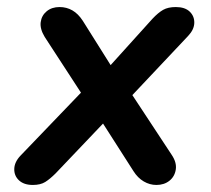

<svg xmlns="http://www.w3.org/2000/svg" viewBox="-20 -517 600 545"><path d="M73 8Q48 8 34 -5Q20 -18 20.5 -37.5Q21 -57 38 -75L231 -276L230 -223L107 -412Q93 -435 95.5 -454Q98 -473 112.5 -485Q127 -497 149 -497Q169 -497 185.5 -487.5Q202 -478 215 -458L308 -310H274L413 -464Q429 -481 443 -489Q457 -497 479 -497Q505 -497 518.5 -484Q532 -471 531.5 -452Q531 -433 514 -415L334 -224V-280L467 -78Q482 -56 479 -36Q476 -16 461 -4Q446 8 424 8Q405 8 388 -2Q371 -12 359 -31L256 -192L296 -191L138 -25Q122 -9 108.5 -0.5Q95 8 73 8Z"/></svg>

Font: Nunito ExtraLight
Style: Italic
Weight: 200
Italic angle: -9°
Designer: Vernon Adams
Foundry: Vernon Adams
Version: Version 3.602